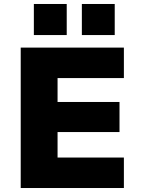

<svg xmlns="http://www.w3.org/2000/svg" viewBox="-20 -944 714 964"><path d="M84 0V-705H602V-552H269V-432H580V-281H269V-153H602V0ZM391 -768V-924H556V-768ZM150 -768V-924H315V-768Z"/></svg>

Font: Nunito Sans 7pt Black
Style: Regular
Weight: 900
Designer: Vernon Adams
Foundry: Vernon Adams
Version: Version 3.101;gftools[0.9.27]